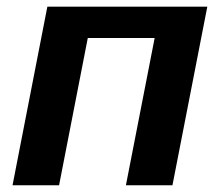

<svg xmlns="http://www.w3.org/2000/svg" viewBox="-20 -548 651 568"><path d="M239.7 -435.5 154.8 0H17.1L120.1 -528.3H593.3L490.2 0H352.5L437.5 -435.5Z"/></svg>

Font: Arimo
Style: Bold Italic
Weight: 700
Italic angle: -12°
Designer: Steve Matteson
Foundry: Monotype Imaging Inc.
Version: Version 1.33